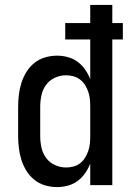

<svg xmlns="http://www.w3.org/2000/svg" viewBox="-20 -755 540 783"><path d="M213 8Q188 8 164 1Q140 -6 120.5 -21.5Q101 -37 88 -58Q75 -79 67.5 -102.5Q60 -126 57 -150.5Q54 -175 54 -200V-320Q54 -345 57 -369.5Q60 -394 67.5 -417.5Q75 -441 88 -462Q101 -483 120.5 -498.5Q140 -514 164 -521Q188 -528 213 -528Q235 -528 257 -522Q279 -516 296.5 -503Q314 -490 327 -471.5Q340 -453 348 -432V-594H246V-661H348V-735H438V-661H481V-594H438V0H348V-88Q340 -67 327 -48.5Q314 -30 296.5 -17Q279 -4 257 2Q235 8 213 8ZM249 -72Q265 -72 280 -76Q295 -80 307 -89.5Q319 -99 327 -112Q335 -125 340 -139.5Q345 -154 346.5 -169.5Q348 -185 348 -200V-320Q348 -335 346.5 -350.5Q345 -366 340 -380.5Q335 -395 327 -408Q319 -421 306.5 -430.5Q294 -440 279 -444Q264 -448 249 -448Q226 -448 204 -438Q182 -428 168 -409Q154 -390 149 -366.5Q144 -343 144 -320V-200Q144 -177 149 -153.5Q154 -130 168 -111Q182 -92 204 -82Q226 -72 249 -72Z"/></svg>

Font: Iosevka Curly Medium
Style: Regular
Weight: 500
Monospace: yes
Designer: Belleve Invis
Foundry: Belleve Invis
Version: Version 22.1.2; ttfautohint (v1.8.4)